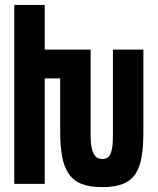

<svg xmlns="http://www.w3.org/2000/svg" viewBox="-20 -749 642 782"><path d="M396.5 13.2C465.8 13.2 508.3 -4.4 532.7 -42C557.1 -79.6 564 -137.7 564 -218.3V-546.9H439.9V-197.8C439.9 -161.1 437 -137.7 430.2 -122.6C423.3 -107.4 412.6 -101.6 397 -101.6C380.4 -101.6 369.6 -107.9 361.8 -122.6C353.5 -137.7 349.1 -161.1 349.1 -197.8V-546.9H162.1V-729H38.1V0H162.1V-429.7H225.1V-218.3C225.1 -137.7 233.4 -79.6 259.3 -42C284.7 -4.4 327.1 13.2 396.5 13.2Z"/></svg>

Font: Hack
Style: Bold
Weight: 700
Monospace: yes
Designer: Christopher Simpkins
Foundry: Christopher Simpkins
Version: Version 2.010